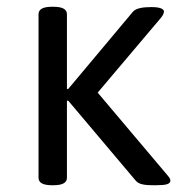

<svg xmlns="http://www.w3.org/2000/svg" viewBox="-20 -546 561 568"><path d="M138 -526H134C106 -526 94 -518 94 -504V-20C94 -6 106 2 134 2H138C166 2 178 -6 178 -20V-248H182L382 -11C392 1 414 2 436 2H440C471 2 484 -1 484 -12C484 -16 482 -20 475 -28L269 -272L455 -492C462 -500 465 -507 465 -512C465 -519 454 -525 430 -525H426C404 -525 382 -522 373 -511L182 -283H178V-504C178 -518 166 -526 138 -526Z"/></svg>

Font: Asap
Style: Regular
Weight: 400
Designer: Pablo Cosgaya
Foundry: Pablo Cosgaya
Version: Version 1.007;PS 001.007;hotconv 1.0.70;makeotf.lib2.5.58329